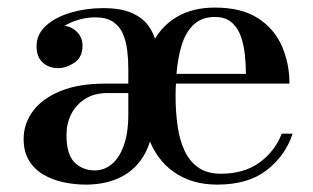

<svg xmlns="http://www.w3.org/2000/svg" viewBox="-20 -490 848 520"><path d="M212 10Q182.5 10 152.8 3.8Q123 -2.5 98.5 -16.5Q74 -30.5 59 -54.5Q44 -78.5 44 -113.5Q44 -155.5 69.5 -189.5Q95 -223.5 144 -243.5Q193 -263.5 264 -263.5H327.5V-304.5Q327.5 -329.5 324.5 -354Q321.5 -378.5 312.8 -398.8Q304 -419 286 -431Q268 -443 238.5 -443Q221 -443 203 -439Q185 -435 168.8 -427.5Q152.5 -420 139.2 -409.2Q126 -398.5 117.5 -385Q124 -396 131.8 -405Q139.5 -414 147.5 -420.5Q170.5 -420.5 187 -405Q203.5 -389.5 203.5 -366.5Q203.5 -335 181.5 -320.2Q159.5 -305.5 137.5 -305.5Q112 -305.5 95.5 -320.8Q79 -336 79 -364.5Q79 -397.5 105 -420.8Q131 -444 172.2 -456Q213.5 -468 259.5 -468Q307 -468 336.2 -455.2Q365.5 -442.5 381.2 -421.2Q397 -400 403 -373.5L392.5 -372Q416.5 -419.5 459.5 -444.5Q502.5 -469.5 562 -469.5Q634 -469.5 678.5 -440.8Q723 -412 743.5 -365Q764 -318 764 -263.5H456.5Q456 -255.5 455.8 -247.2Q455.5 -239 455.5 -231Q455.5 -187 461 -148.8Q466.5 -110.5 480.2 -81.2Q494 -52 517.8 -35.8Q541.5 -19.5 578.5 -19.5Q641 -19.5 682.8 -49.8Q724.5 -80 743 -128H772.5Q753 -68.5 702.5 -29.2Q652 10 568.5 10Q499.5 10 451 -24Q402.5 -58 380.5 -121.5L390.5 -122.5Q380 -78.5 355.8 -49Q331.5 -19.5 295 -4.8Q258.5 10 212 10ZM237 -28.5Q262 -28.5 282.5 -45.2Q303 -62 315.2 -95.8Q327.5 -129.5 327.5 -180.5V-238H272Q235 -238 210 -221.8Q185 -205.5 172.5 -180Q160 -154.5 160 -125Q160 -72 181.8 -50.2Q203.5 -28.5 237 -28.5ZM458 -290H646Q646 -314.5 643.2 -341.5Q640.5 -368.5 632.2 -391.8Q624 -415 607.2 -429.5Q590.5 -444 562 -444Q526.5 -444 504.8 -423.5Q483 -403 472.2 -368.2Q461.5 -333.5 458 -290Z"/></svg>

Font: Bodoni Moda 9pt Medium
Style: Regular
Weight: 500
Designer: Owen Earl
Foundry: indestructible type
Version: Version 2.005